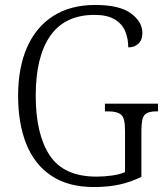

<svg xmlns="http://www.w3.org/2000/svg" viewBox="-20 -744 671 774"><path d="M358 10Q255 10 187 -35.5Q119 -81 86 -163.5Q53 -246 53 -358Q53 -471 89 -553Q125 -635 194.5 -679.5Q264 -724 364 -724Q462 -724 508 -690Q554 -656 554 -611Q554 -583 538 -568Q522 -553 497 -553Q497 -589 484.5 -618.5Q472 -648 442 -666Q412 -684 361 -684Q242 -684 183 -600Q124 -516 124 -358Q124 -203 180.5 -117.5Q237 -32 369 -32Q401 -32 432 -36.5Q463 -41 484 -50V-219Q484 -269 468 -282Q452 -295 417 -295H403V-326H617V-295H608Q577 -295 563.5 -281.5Q550 -268 550 -217V-31Q507 -10 461.5 0Q416 10 358 10Z"/></svg>

Font: Noto Serif Ethiopic SemiCondensed Light
Style: Regular
Weight: 300
Width: 4
Designer: Monotype Design Team
Foundry: Monotype Imaging Inc.
Version: Version 2.102; ttfautohint (v1.8.4.7-5d5b)